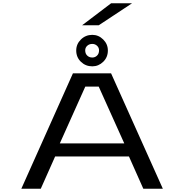

<svg xmlns="http://www.w3.org/2000/svg" viewBox="-20 -1145 1118 1165"><path d="M968 0H849.5L762.5 -195.5H314.5L227.5 0H109.5L422.5 -700H654ZM497.5 -619.5 343 -275H734L579 -619.5ZM540 -742.5Q499.5 -742.5 471 -770Q442.5 -797.5 442.5 -838.5Q442.5 -877.5 471 -905.5Q499.5 -933.5 540 -933.5Q578 -933.5 606.2 -905.5Q634.5 -877.5 634.5 -838.5Q634.5 -797.5 606.2 -770Q578 -742.5 540 -742.5ZM540 -796Q557 -796 569 -807.8Q581 -819.5 581 -839.5Q581 -856 569 -867.2Q557 -878.5 540 -878.5Q521.5 -878.5 509.2 -867.2Q497 -856 497 -839.5Q497 -819.5 509.2 -807.8Q521.5 -796 540 -796ZM579 -991.5H478L654 -1125H781Z"/></svg>

Font: Trispace Expanded
Style: Regular
Weight: 400
Width: 7
Designer: Tyler Finck
Foundry: Etcetera Type Company
Version: Version 1.210; ttfautohint (v1.8.3)